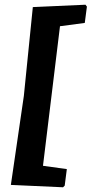

<svg xmlns="http://www.w3.org/2000/svg" viewBox="-20 -668 388 813"><path d="M342 -648 348 -640 339 -571 234 -557 162 34 263 48 254 118 247 125 26 115 81 -262 119 -638Z"/></svg>

Font: Alegreya Sans ExtraBold
Style: Italic
Weight: 800
Italic angle: -7°
Designer: Juan Pablo del Peral
Foundry: Huerta Tipografica
Version: Version 2.007